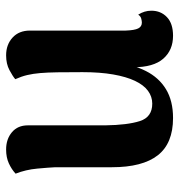

<svg xmlns="http://www.w3.org/2000/svg" viewBox="1 -572 586 628"><g transform="rotate(90 294.0 -258.0)"><path d="M161 15Q126 15 103 -6Q80 -27 80 -63V-376Q79 -405 73 -417Q67 -429 54 -429Q49 -429 41 -427Q33 -425 28 -417Q15 -437 15 -460Q15 -491 36 -511Q57 -531 97 -531Q144 -531 172 -499Q200 -467 200 -401V-371L183 -340Q191 -400 212.5 -442.5Q234 -485 272 -508Q310 -531 366 -531Q449 -531 488 -481Q527 -431 527 -331V-146Q528 -124 531.5 -86.5Q535 -49 548 -16Q534 -3 514.5 6Q495 15 469 15Q435 15 412.5 -4Q390 -23 390 -56V-309Q389 -382 376 -422.5Q363 -463 319 -463Q296 -463 277 -449Q258 -435 244.5 -406.5Q231 -378 223.5 -335Q216 -292 216 -235Q216 -186 216.5 -153Q217 -120 219 -96.5Q221 -73 225.5 -54Q230 -35 239 -15Q230 -7 209.5 4Q189 15 161 15Z"/></g></svg>

Font: Arima Thin
Style: Regular
Weight: 100
Designer: Joana Correia and Natanael Gama
Foundry: NDISCOVER
Version: Version 1.101;gftools[0.9.23]